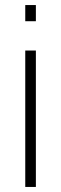

<svg xmlns="http://www.w3.org/2000/svg" viewBox="-20 -740 242 760"><path d="M80 -656V-720H122V-656ZM80 0V-540H122V0Z"/></svg>

Font: Vela Sans GX ExtLt
Style: Regular
Weight: 200
Designer: Principal design: Mikhail Sharanda - project Manrope.
Design modification: Ravid Balaliev
Foundry: Mikhail Sharanda
Version: Version 1.001